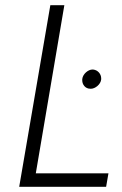

<svg xmlns="http://www.w3.org/2000/svg" viewBox="-20 -720 469 740"><path d="M174 -700 54 0H389L398 -52H118L228 -700ZM297 -415C297 -413 297 -412 297 -410C297 -395 308 -378 328 -378C329 -378 330 -378 331 -378C346 -378 368 -394 370 -414C370 -415 370 -417 370 -418C370 -434 358 -450 339 -452C338 -452 337 -452 336 -452C320 -452 299 -435 297 -415Z"/></svg>

Font: Jost Light
Style: Italic
Weight: 300
Italic angle: -5°
Version: Version 3.710